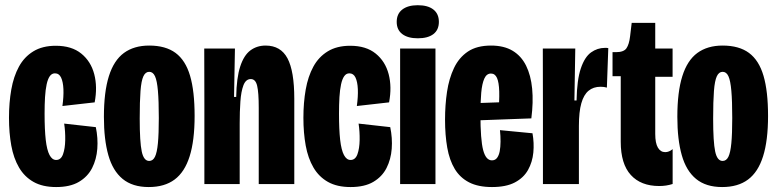

<svg xmlns="http://www.w3.org/2000/svg" viewBox="-20 -717 3028 748"><path d="M198.8 11.7Q146.2 11.7 110.8 -8.2Q75.3 -28.2 54.2 -64.3Q33 -100.5 24 -149.8Q15 -199.2 15 -258Q15 -317.3 24 -368.2Q33 -419.2 53.7 -457.2Q74.3 -495.2 109.8 -516.9Q145.3 -538.7 197.3 -538.7Q259.2 -538.7 296.6 -508.3Q334 -478 347.1 -428.2Q360.2 -378.3 348.8 -318.2L223.2 -304Q228.3 -340.8 227.1 -369.5Q225.8 -398.2 218 -414.8Q210.2 -431.3 194 -431.3Q181.8 -431.3 174 -420.2Q166.2 -409.2 161.7 -388.3Q157.2 -367.5 155.4 -338.6Q153.7 -309.7 153.7 -274.2Q153.7 -212 158.2 -172.1Q162.8 -132.2 173 -113Q183.2 -93.8 198.7 -93.8Q217.5 -93.8 225.5 -116.1Q233.5 -138.3 234.1 -171.2Q234.7 -204.2 230 -235.5L353.3 -221.7Q362.2 -179 359.1 -137.6Q356 -96.2 338.8 -62.3Q321.5 -28.5 287.3 -8.4Q253.2 11.7 198.8 11.7Z M559.3 11.7Q496.3 11.7 457.8 -19.9Q419.3 -51.5 402.1 -112.4Q384.8 -173.3 384.8 -261.8Q384.8 -358.8 404.2 -420.3Q423.5 -481.8 462.8 -510.7Q502.2 -539.5 561.2 -539.5Q625.2 -539.5 664 -510.8Q702.8 -482 720.5 -421.8Q738.2 -361.7 738.2 -265.3Q738.2 -169.3 718.8 -108Q699.5 -46.7 660.2 -17.5Q621 11.7 559.3 11.7ZM561.2 -90Q575.7 -90 583.7 -106.2Q591.7 -122.5 595.2 -159.2Q598.7 -195.8 598.7 -257.2Q598.7 -324 595.2 -363.3Q591.8 -402.7 583.9 -419.9Q576 -437.2 561.3 -437.2Q546.7 -437.2 538.6 -419.8Q530.5 -402.5 527.4 -362.7Q524.3 -322.8 524.3 -255Q524.3 -163.8 532.2 -126.9Q540 -90 561.2 -90Z M776.2 0V-312.5L775.7 -528H895.3L891.8 -339.3H900.2Q901.5 -414.2 915.8 -457.8Q930 -501.5 955.3 -520.5Q980.7 -539.5 1014.8 -539.5Q1073.5 -539.5 1100 -489.8Q1126.5 -440 1126.5 -332.3V0H988V-297.5Q988 -356.5 981.8 -382.8Q975.7 -409 957 -409Q937.7 -409 928.4 -384.8Q919.2 -360.5 916.5 -321.3Q913.8 -282.2 913.8 -236.3V0Z M1345.8 11.7Q1293.2 11.7 1257.8 -8.2Q1222.3 -28.2 1201.2 -64.3Q1180 -100.5 1171 -149.8Q1162 -199.2 1162 -258Q1162 -317.3 1171 -368.2Q1180 -419.2 1200.7 -457.2Q1221.3 -495.2 1256.8 -516.9Q1292.3 -538.7 1344.3 -538.7Q1406.2 -538.7 1443.6 -508.3Q1481 -478 1494.1 -428.2Q1507.2 -378.3 1495.8 -318.2L1370.2 -304Q1375.3 -340.8 1374.1 -369.5Q1372.8 -398.2 1365 -414.8Q1357.2 -431.3 1341 -431.3Q1328.8 -431.3 1321 -420.2Q1313.2 -409.2 1308.7 -388.3Q1304.2 -367.5 1302.4 -338.6Q1300.7 -309.7 1300.7 -274.2Q1300.7 -212 1305.2 -172.1Q1309.8 -132.2 1320 -113Q1330.2 -93.8 1345.7 -93.8Q1364.5 -93.8 1372.5 -116.1Q1380.5 -138.3 1381.1 -171.2Q1381.7 -204.2 1377 -235.5L1500.3 -221.7Q1509.2 -179 1506.1 -137.6Q1503 -96.2 1485.8 -62.3Q1468.5 -28.5 1434.3 -8.4Q1400.2 11.7 1345.8 11.7Z M1538.8 0V-528H1676.5V0ZM1607.5 -567.8Q1569 -567.8 1547.2 -584.3Q1525.5 -600.8 1525.5 -631.8Q1525.5 -663 1547.2 -679.8Q1569 -696.7 1607.5 -696.7Q1647.2 -696.7 1668.5 -679.8Q1689.8 -663 1689.8 -631.8Q1689.8 -600.7 1668.5 -584.2Q1647.2 -567.8 1607.5 -567.8Z M1896.7 11.7Q1843 11.7 1807.6 -6.5Q1772.2 -24.7 1751.6 -58.8Q1731 -93 1722.4 -141.8Q1713.8 -190.5 1713.8 -250.8Q1713.8 -307.8 1721.5 -359.3Q1729.2 -410.8 1748.6 -451.8Q1768 -492.7 1802.8 -516.1Q1837.7 -539.5 1892.7 -539.5Q1943.5 -539.5 1977.2 -519.2Q2010.8 -499 2029.5 -461.3Q2048.2 -423.7 2053.2 -371.4Q2058.2 -319.2 2050 -255.8L1805.3 -246.8V-314.2L1936.3 -318.8L1920.8 -270Q1926 -325.3 1924.9 -360.8Q1923.8 -396.3 1916.2 -413.4Q1908.5 -430.5 1892.7 -430.5Q1875.7 -430.5 1866.8 -410.8Q1858 -391.2 1854.8 -355.6Q1851.7 -320 1851.7 -271.3Q1851.7 -173 1862.2 -132.7Q1872.7 -92.3 1896.5 -92.3Q1909.2 -92.3 1916.4 -101.9Q1923.7 -111.5 1926.8 -127.8Q1929.8 -144 1930 -165.3Q1930.2 -186.7 1927.8 -210L2054.5 -197.8Q2061.3 -160.2 2057.8 -122.8Q2054.2 -85.5 2037.1 -54.9Q2020 -24.3 1985.9 -6.3Q1951.8 11.7 1896.7 11.7Z M2095.2 0V-287.5L2094.7 -528H2221.2L2217.8 -325.7H2226.2Q2227.7 -406 2242.8 -450.5Q2257.8 -495 2282.6 -512.8Q2307.3 -530.5 2336.7 -530.5Q2340.3 -530.5 2343.2 -530.5Q2346.2 -530.5 2349.8 -529.5L2344.3 -375.7Q2339.2 -377.3 2332.8 -378.2Q2326.5 -379 2319.7 -379Q2291.8 -379 2273 -363.5Q2254.2 -348 2244.8 -314.8Q2235.3 -281.7 2235.3 -226.5V0Z M2548 7.7Q2476.8 7.7 2437.6 -35.3Q2398.3 -78.3 2398.3 -164.8V-420.2H2366.3V-513.8H2379.7Q2410.2 -513.8 2420.6 -529Q2431 -544.2 2434.7 -575.3L2441 -628H2532.7V-528H2600.3V-417.7H2532.7V-195.3Q2532.7 -159.3 2543.1 -141.8Q2553.5 -124.3 2571.5 -124.3Q2579 -124.3 2586.2 -127.2Q2593.3 -130 2600.5 -136V-0.2Q2587.8 3.8 2574.8 5.8Q2561.8 7.7 2548 7.7Z M2793.3 11.7Q2730.3 11.7 2691.8 -19.9Q2653.3 -51.5 2636.1 -112.4Q2618.8 -173.3 2618.8 -261.8Q2618.8 -358.8 2638.2 -420.3Q2657.5 -481.8 2696.8 -510.7Q2736.2 -539.5 2795.2 -539.5Q2859.2 -539.5 2898 -510.8Q2936.8 -482 2954.5 -421.8Q2972.2 -361.7 2972.2 -265.3Q2972.2 -169.3 2952.8 -108Q2933.5 -46.7 2894.2 -17.5Q2855 11.7 2793.3 11.7ZM2795.2 -90Q2809.7 -90 2817.7 -106.2Q2825.7 -122.5 2829.2 -159.2Q2832.7 -195.8 2832.7 -257.2Q2832.7 -324 2829.2 -363.3Q2825.8 -402.7 2817.9 -419.9Q2810 -437.2 2795.3 -437.2Q2780.7 -437.2 2772.6 -419.8Q2764.5 -402.5 2761.4 -362.7Q2758.3 -322.8 2758.3 -255Q2758.3 -163.8 2766.2 -126.9Q2774 -90 2795.2 -90Z"/></svg>

Font: Bricolage Grotesque 96pt ExtraBold Condensed
Style: Regular
Weight: 800
Width: 3
Version: Version 1.001;gftools[0.9.33.dev8+g029e19f]